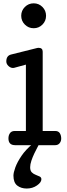

<svg xmlns="http://www.w3.org/2000/svg" viewBox="-20 -865 397 1144"><path d="M139.2 258.3Q105.5 258.3 82.8 240.7Q60.1 223.1 60.1 181.2Q60.1 163.6 71.5 132.1Q83 100.6 108.4 63.2Q133.8 25.9 175.3 -8.3H213.9Q211.4 -2.9 202.9 12.9Q194.3 28.8 184.3 49.8Q174.3 70.8 167 92.5Q159.7 114.3 159.7 131.8Q159.7 152.3 169.7 162.1Q179.7 171.9 193.1 176.8Q206.5 181.6 216.6 186.8Q226.6 191.9 226.6 203.1Q226.6 221.7 200.2 240Q173.8 258.3 139.2 258.3ZM180.7 -696.8Q149.9 -696.8 128.2 -718.5Q106.4 -740.2 106.4 -771Q106.4 -801.8 128.2 -823.5Q149.9 -845.2 180.7 -845.2Q211.4 -845.2 232.9 -823.5Q254.4 -801.8 254.4 -771Q254.4 -740.2 232.9 -718.5Q211.4 -696.8 180.7 -696.8ZM70.3 0Q30.3 0 30.3 -40.5Q30.3 -58.6 39.3 -71.5Q48.3 -84.5 67.4 -84.5H134.3V-480L64.5 -460.9Q61.5 -460 57.6 -460Q43 -460 30.3 -471.9Q17.6 -483.9 17.6 -499Q17.6 -532.7 45.4 -540L201.7 -579.1Q205.6 -580.1 209.5 -580.1Q234.4 -580.1 234.4 -557.1V-84.5H309.6Q328.1 -84.5 336.4 -71.3Q344.7 -58.1 344.7 -39.6Q344.7 -23.4 335.2 -11.7Q325.7 0 308.6 0Z"/></svg>

Font: Cutive
Style: Regular
Weight: 400
Version: Version 1.100; ttfautohint (v1.8.4.7-5d5b)